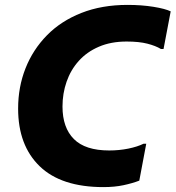

<svg xmlns="http://www.w3.org/2000/svg" viewBox="-20 -752 717 784"><path d="M54 -308.6Q54 -396.6 84.2 -473.1Q114.4 -549.5 171.8 -608Q229.2 -666.4 312.5 -699.2Q395.7 -732 500.8 -732Q558.4 -732 606.6 -724.2Q654.7 -716.4 677 -705.6L647.8 -552H637Q615.3 -565.1 581.6 -573.7Q547.9 -582.4 497.2 -582.4Q432.9 -582.4 383.8 -561.2Q334.6 -540.1 301.6 -503.2Q268.5 -466.3 251.9 -418.3Q235.2 -370.3 235.2 -317Q235.2 -230.8 281.7 -184.2Q328.2 -137.6 426 -137.6Q466.8 -137.6 504 -145.2Q541.1 -152.8 566.4 -165.2H577.2L548.8 -14.4Q520.9 -3.6 484.3 4.2Q447.6 12 402.6 12Q230 12 142 -73.2Q54 -158.3 54 -308.6Z"/></svg>

Font: Kufam
Style: Italic
Weight: 400
Italic angle: -11°
Designer: Artur Schmal
Foundry: Original Type
Version: Version 1.301; ttfautohint (v1.8.3)